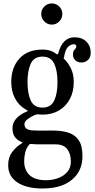

<svg xmlns="http://www.w3.org/2000/svg" viewBox="-20 -812 540 1092"><path d="M44 -345Q44 -427.5 90.2 -478.8Q136.5 -530 221.5 -530Q247.5 -530 266.8 -523.5Q286 -517 300.5 -505Q305.5 -502.5 307.2 -502.8Q309 -503 311.5 -508.5Q323.5 -555.5 347.2 -577.8Q371 -600 403 -600Q446.5 -600 471.2 -575.2Q496 -550.5 496 -511.5Q496 -486 480.8 -471.2Q465.5 -456.5 443 -456.5Q422 -456.5 408.5 -469.2Q395 -482 395 -500.5Q395 -516.5 399.8 -523.8Q404.5 -531 409.2 -535.5Q414 -540 414 -548Q414 -560.5 399 -560.5Q385 -560.5 368.8 -547.2Q352.5 -534 344.5 -489.5Q343 -485 342.2 -482.2Q341.5 -479.5 345 -476.5Q364 -459.5 381.8 -426Q399.5 -392.5 399.5 -345Q399.5 -290 377 -248.2Q354.5 -206.5 314.5 -183.2Q274.5 -160 221.5 -160Q209 -160 198 -161.5Q188 -162.5 176.5 -157.5Q153.5 -147 136.2 -133.8Q119 -120.5 119 -106Q119 -87.5 131.2 -79.8Q143.5 -72 162.8 -70.5Q182 -69 203.5 -69Q211 -69 226.8 -69.2Q242.5 -69.5 258.2 -69.5Q274 -69.5 282 -69.5Q328 -69.5 366 -58.5Q404 -47.5 426.5 -16.2Q449 15 449 77Q449 160 389.5 210Q330 260 221.5 260Q131 260 78.8 225.5Q26.5 191 26.5 127.5Q26.5 83 48.5 53.5Q70.5 24 101 5Q110.5 -1 109 -1.5Q107.5 -2 98 -6.5Q76.5 -16 63.8 -34.2Q51 -52.5 51 -84Q51 -112.5 71 -136Q91 -159.5 126.5 -175Q140 -180.5 138.2 -182.2Q136.5 -184 125.5 -190Q86.5 -212 65.2 -253Q44 -294 44 -345ZM136.5 -345Q136.5 -280 155 -240Q173.5 -200 221.5 -200Q269.5 -200 288.2 -240Q307 -280 307 -345Q307 -410 288.2 -450Q269.5 -490 221.5 -490Q173.5 -490 155 -450Q136.5 -410 136.5 -345ZM383 107Q383 62.5 362.2 35.8Q341.5 9 296.5 9H212.5Q199 9 187.5 8.8Q176 8.5 158.5 7Q149 6 145 11.5Q128.5 32.5 123 56.5Q117.5 80.5 117.5 104.5Q117.5 155.5 148.5 184.2Q179.5 213 242.5 213Q277 213 309.2 201.5Q341.5 190 362.2 166.5Q383 143 383 107ZM274.5 -672Q250 -672 232.2 -690Q214.5 -708 214.5 -732.5Q214.5 -757.5 232.2 -775Q250 -792.5 274.5 -792.5Q299.5 -792.5 317 -775Q334.5 -757.5 334.5 -732.5Q334.5 -708 317 -690Q299.5 -672 274.5 -672Z"/></svg>

Font: Besley* Narrow
Style: Regular
Weight: 400
Width: 4
Designer: Owen Earl
Foundry: indestructible type*
Version: Version 3.000; ttfautohint (v1.8.3)